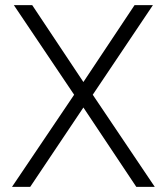

<svg xmlns="http://www.w3.org/2000/svg" viewBox="-20 -731 652 751"><path d="M306.2 -410.2 506.3 -710.9H578.1L342.8 -360.4L585.4 0H513.2L306.2 -310.5L98.1 0H26.9L270 -360.4L34.2 -710.9H106Z"/></svg>

Font: Vazir Thin
Style: Thin
Weight: 100
Designer: Saber Rastikerdar
Foundry: Saber Rastikerdar
Version: Version 30.0.0